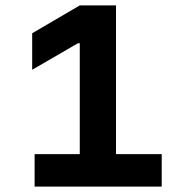

<svg xmlns="http://www.w3.org/2000/svg" viewBox="-20 -690 714 710"><path d="M108 0H578V-120H409V-670H275L99 -567V-432L268 -530H275V-120H108Z"/></svg>

Font: LT Wave Alt Bold
Style: Regular
Weight: 700
Designer: Daniel Lyons
Version: Version 2.5 (Glyphs App)